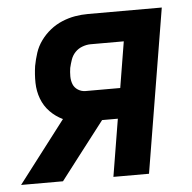

<svg xmlns="http://www.w3.org/2000/svg" viewBox="-64 -563 608 607"><g transform="rotate(-5 239.5 -260.0)"><path d="M-21 0 129 -196Q106 -207 88.5 -225Q71 -243 62 -267Q53 -291 52.5 -317.5Q52 -344 56 -371Q60 -392 66.5 -412Q73 -432 86 -450Q99 -468 116.5 -482Q134 -496 154.5 -504.5Q175 -513 195.5 -516.5Q216 -520 237 -520H471L385 0H272L302 -182H252L168 -73L112 0ZM208 -278H318L342 -424H237Q224 -424 210.5 -419Q197 -414 187.5 -404Q178 -394 173.5 -381Q169 -368 166 -355Q164 -342 164 -328.5Q164 -315 168.5 -303.5Q173 -292 184 -285Q195 -278 208 -278Z"/></g></svg>

Font: Iosevka Curly
Style: Bold Italic
Weight: 700
Italic angle: -9°
Monospace: yes
Designer: Belleve Invis
Foundry: Belleve Invis
Version: Version 22.1.2; ttfautohint (v1.8.4)